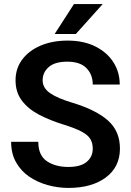

<svg xmlns="http://www.w3.org/2000/svg" viewBox="-20 -922 650 952"><path d="M439.9 -184.6Q439.9 -211.9 428.5 -231.9Q417 -252 385.5 -269Q354 -286.1 293.9 -304.7Q227.5 -325.2 173.8 -353.3Q120.1 -381.3 88.6 -422.9Q57.1 -464.4 57.1 -523.9Q57.1 -582.5 90.1 -626.7Q123 -670.9 181.4 -695.8Q239.7 -720.7 315.4 -720.7Q394.5 -720.7 452.4 -691.9Q510.3 -663.1 542 -613.8Q573.7 -564.5 573.7 -502.9H439.9Q439.9 -552.2 408.7 -584.2Q377.4 -616.2 313.5 -616.2Q252 -616.2 221.7 -589.6Q191.4 -563 191.4 -523.9Q191.4 -485.8 228.3 -460.2Q265.1 -434.6 338.9 -412.6Q455.6 -377.4 515.1 -324.7Q574.7 -272 574.7 -185.5Q574.7 -94.2 504.9 -42.2Q435.1 9.8 318.8 9.8Q267.1 9.8 216.6 -4.2Q166 -18.1 125 -46.1Q84 -74.2 59.6 -117.2Q35.2 -160.2 35.2 -218.8H169.9Q169.9 -151.4 212.4 -122.8Q254.9 -94.2 318.8 -94.2Q379.9 -94.2 409.9 -119.4Q439.9 -144.5 439.9 -184.6ZM251 -753.4 346.7 -901.9H489.3L356 -753.4Z"/></svg>

Font: Vazirmatn UI FD SemiBold
Style: Regular
Weight: 600
Designer: Saber Rastikerdar
Foundry: Saber Rastikerdar
Version: Version 33.003